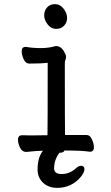

<svg xmlns="http://www.w3.org/2000/svg" viewBox="-20 -724 540 930"><path d="M257 186Q215 186 188.5 161Q162 136 162 97Q162 39 188 6Q163 6 107 12Q87 12 77 -9Q67 -30 67 -47Q67 -69 88 -69L128 -68L210 -69Q211 -110 211 -420Q181 -416 121 -416Q104 -416 94.5 -437.5Q85 -459 85 -476Q85 -497 105 -497Q139 -491 177.5 -491Q216 -491 250 -501Q278 -501 293 -469Q300 -457 300 -449Q300 -441 297 -434.5Q294 -428 294 -416Q294 -129 295 -70H400Q416 -70 425.5 -48.5Q435 -27 435 -11Q435 11 415 11Q380 5 292 5Q289 16 268 16Q242 50 242 92Q242 119 279 119Q316 119 347 92Q360 79 373 79Q389 79 389 96Q389 110 372 132Q327 186 257 186ZM252 -584Q228 -584 211 -605.5Q194 -627 194 -649.5Q194 -672 208 -688Q222 -704 246.5 -704Q271 -704 288 -682Q305 -660 305 -637.5Q305 -615 290.5 -599.5Q276 -584 252 -584Z"/></svg>

Font: LXGW WenKai Mono Medium
Style: Regular
Weight: 500
Monospace: yes
Designer: LXGW / Fontworks Inc.
Foundry: LXGW / Fontworks Inc.
Version: Version 1.520; June 14, 2025